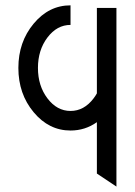

<svg xmlns="http://www.w3.org/2000/svg" viewBox="-20 -479 505 719"><path d="M416 219.7 342.8 170.9V-21.5Q298.8 9.8 244.1 9.8Q163.1 9.8 106 -58.8Q48.8 -127.4 48.8 -224.6Q48.8 -321.8 106 -390.4Q163.1 -459 244.1 -459V-385.7Q193.4 -385.7 157.7 -338.6Q122.1 -291.5 122.1 -224.6Q122.1 -157.7 157.7 -110.6Q193.4 -63.5 244.1 -63.5Q294.9 -63.5 330.6 -110.8Q337.4 -119.6 342.8 -129.4V-449.2H416Z"/></svg>

Font: Catrinity
Style: Regular
Weight: 400
Designer: Alexander Lange
Foundry: High-Logic / Made with FontCreator
Version: Version 2.090;May 20, 2024;FontCreator 15.0.0.2974 64-bit